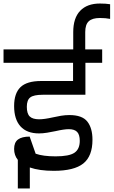

<svg xmlns="http://www.w3.org/2000/svg" viewBox="-30 -960 644 1088"><path d="M453 -778V-680H549V-604H454V-423H212Q161 -423 141.5 -408Q122 -393 122 -355Q122 -316 138.5 -300Q155 -284 192 -284Q221 -284 270 -295Q291 -300 315.5 -304Q340 -308 363 -308Q436 -308 465 -271Q494 -234 494 -168Q494 -75 442 -33.5Q390 8 275 8Q193 8 139 -11V108H71V-54Q50 -80 50 -116Q50 -153 72 -169.5Q94 -186 138 -186L172 -89Q214 -74 285 -74Q362 -74 392 -94.5Q422 -115 422 -162Q422 -197 407 -212.5Q392 -228 360 -228Q333 -228 285 -217Q262 -212 237 -208Q212 -204 191 -204Q122 -204 86 -244Q50 -284 50 -359Q50 -431 86 -466Q122 -501 204 -501H384V-604H-10V-680H385V-778Q385 -858 424.5 -899Q464 -940 536 -940Q571 -940 594 -936V-853Q569 -858 536 -858Q493 -858 473 -839.5Q453 -821 453 -778Z"/></svg>

Font: Rhodium Libre
Style: Regular
Weight: 400
Designer: James Puckett
Foundry: Dunwich Type Founders
Version: Version 1.001; ttfautohint (v1.3)